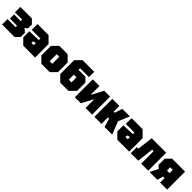

<svg xmlns="http://www.w3.org/2000/svg" viewBox="487 -2468 4236 4236"><g transform="rotate(45 2605.0 -350.0)"><path d="M510 -95 415 0H25V-170H277V-215H55V-345H262V-390H35V-560H395L490 -465V-346L429 -296L510 -228Z M555 -130V-320L840 -330V-380H570V-560H915L1055 -420V0H685ZM770 -220V-170H840V-240Z M1120 -130V-430L1250 -560H1510L1640 -430V-130L1510 0H1250ZM1340 -170H1420V-390H1340Z M1925 -180H2010V-335H1925ZM1840 0 1705 -135V-570L1835 -700H2200V-535H1925V-485H2140L2230 -395V-135L2095 0Z M2835 0H2628V-275L2480 0H2295V-560H2503V-280L2650 -560H2835Z M2905 0V-560H3125V-381H3159L3216 -560H3453L3342 -301L3460 0H3221L3164 -201H3125V0Z M3490 -130V-320L3775 -330V-380H3505V-560H3850L3990 -420V0H3620ZM3705 -220V-170H3775V-240Z M4585 -560V0H4365V-388H4318L4273 0H4040V-190H4088L4133 -560Z M4875 -295H4955V-395H4875ZM4655 -254V-445L4770 -560H5175V0H4955V-140H4909L4870 0H4625L4721 -188Z"/></g></svg>

Font: Tektur SemiCondensed Black
Style: Regular
Weight: 900
Width: 4
Designer: Adam Jagosz
Foundry: Adam Jagosz
Version: Version 1.005;gftools[0.9.30]